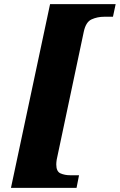

<svg xmlns="http://www.w3.org/2000/svg" viewBox="-20 -780 579 928"><path d="M33 128 222 -760H539L526 -699H483Q451 -699 423 -686.5Q395 -674 385 -627L254 -8Q253 0 252.5 4.5Q252 9 252 15Q252 49 272.5 58Q293 67 319 67H362L350 128Z"/></svg>

Font: Noto Serif Tamil Black
Style: Italic
Weight: 900
Italic angle: -12°
Designer: Indian Type Foundry, Tom Grace, and the Monotype Design Team
Foundry: Monotype Imaging Inc.
Version: Version 2.003; ttfautohint (v1.8.4.7-5d5b)